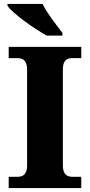

<svg xmlns="http://www.w3.org/2000/svg" viewBox="-20 -951 455 971"><path d="M24 0V-57H72Q84 -57 94 -62Q104 -67 110.5 -79.5Q117 -92 117 -113V-598Q117 -621 110.5 -634Q104 -647 94 -652Q84 -657 72 -657H24V-714H391V-657H342Q329 -657 319 -651.5Q309 -646 303.5 -633.5Q298 -621 298 -598V-114Q298 -93 304 -80.5Q310 -68 320 -62.5Q330 -57 342 -57H391V0ZM216 -771Q191 -785 161 -804.5Q131 -824 101.5 -846Q72 -868 49.5 -888Q27 -908 18 -921V-931H195Q206 -909 224 -882Q242 -855 262 -829Q282 -803 296 -784V-771Z"/></svg>

Font: Noto Serif Bengali ExtraBold
Style: Regular
Weight: 800
Designer: Juan Bruce, Universal Thirst, Indian Type Foundry and the Monotype Design Team.
Foundry: Monotype Imaging Inc.
Version: Version 2.003